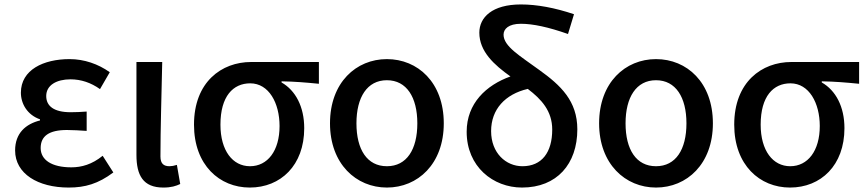

<svg xmlns="http://www.w3.org/2000/svg" viewBox="-20 -830 3899 864"><path d="M289 14C363 14 422 -3 490 -54L442 -129C394 -90 347 -77 301 -77C213 -77 163 -110 163 -164C163 -218 201 -245 281 -245C309 -245 338 -243 370 -241V-328C344 -326 320 -325 298 -325C222 -325 188 -353 188 -398C188 -447 235 -473 297 -473C345 -473 389 -458 430 -429L474 -505C422 -542 359 -564 293 -564C176 -564 74 -516 74 -413C74 -363 103 -313 160 -293V-288C96 -272 48 -231 48 -153C48 -48 151 14 289 14Z M715 14C751 14 772 7 791 -2L776 -88C764 -84 752 -82 743 -82C717 -82 702 -93 702 -126C702 -246 707 -408 710 -551H594V-133C594 -41 624 14 715 14Z M1104 14C1243 14 1349 -86 1349 -253C1349 -350 1310 -423 1247 -459V-464C1307 -463 1354 -459 1415 -453V-551H1110C977 -551 853 -461 853 -269C853 -87 968 14 1104 14ZM1105 -82C1027 -82 972 -152 972 -269C972 -397 1029 -455 1106 -455C1190 -455 1238 -366 1238 -263C1238 -151 1184 -82 1105 -82Z M1721 14C1860 14 1977 -92 1977 -275C1977 -459 1860 -564 1721 -564C1583 -564 1465 -459 1465 -275C1465 -92 1583 14 1721 14ZM1721 -82C1632 -82 1584 -157 1584 -275C1584 -392 1632 -469 1721 -469C1810 -469 1858 -392 1858 -275C1858 -157 1810 -82 1721 -82Z M2329 14C2486 14 2578 -92 2578 -248C2578 -376 2503 -446 2407 -515C2321 -578 2246 -621 2246 -674C2246 -700 2269 -723 2324 -723C2378 -723 2448 -708 2536 -677L2563 -766C2477 -795 2396 -810 2324 -810C2195 -810 2137 -752 2137 -683C2137 -598 2204 -538 2277 -486C2168 -447 2080 -365 2080 -237C2080 -80 2199 14 2329 14ZM2355 -430C2417 -383 2465 -330 2465 -247C2465 -144 2418 -82 2331 -82C2257 -82 2190 -141 2190 -240C2190 -338 2253 -406 2355 -430Z M2932 14C3071 14 3188 -92 3188 -275C3188 -459 3071 -564 2932 -564C2794 -564 2676 -459 2676 -275C2676 -92 2794 14 2932 14ZM2932 -82C2843 -82 2795 -157 2795 -275C2795 -392 2843 -469 2932 -469C3021 -469 3069 -392 3069 -275C3069 -157 3021 -82 2932 -82Z M3535 14C3674 14 3780 -86 3780 -253C3780 -350 3741 -423 3678 -459V-464C3738 -463 3785 -459 3846 -453V-551H3541C3408 -551 3284 -461 3284 -269C3284 -87 3399 14 3535 14ZM3536 -82C3458 -82 3403 -152 3403 -269C3403 -397 3460 -455 3537 -455C3621 -455 3669 -366 3669 -263C3669 -151 3615 -82 3536 -82Z"/></svg>

Font: Noto Sans TC Medium
Style: Regular
Weight: 500
Designer: Ryoko NISHIZUKA 西塚涼子 (kana, bopomofo & ideographs); Paul D. Hunt (Latin, Greek & Cyrillic); Sandoll Communications 산돌커뮤니
Foundry: Adobe
Version: Version 2.004;hotconv 1.0.118;makeotfexe 2.5.65603